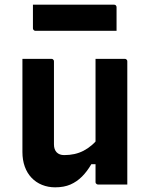

<svg xmlns="http://www.w3.org/2000/svg" viewBox="-20 -790 640 822"><path d="M200 -538Q204 -538 206 -536.5Q208 -535 209.5 -533Q211 -531 211 -527Q211 -483 211 -436.5Q211 -390 211 -344Q211 -298 211 -254.5Q211 -211 211 -172Q211 -150 222.5 -138Q234 -126 255 -126Q278 -126 298.5 -130.5Q319 -135 337.5 -144.5Q356 -154 373.5 -169Q391 -184 406 -205V-87H371Q353 -56 331 -34Q309 -12 281.5 0Q254 12 216 12Q186 12 160 1.5Q134 -9 115 -29Q96 -49 86 -77Q76 -105 76 -139Q76 -184 76 -229Q76 -274 76 -319Q76 -364 76 -409Q76 -441 76 -473.5Q76 -506 76 -538Q107 -538 138.5 -538Q170 -538 200 -538ZM514 -538Q518 -538 520 -536.5Q522 -535 523.5 -533Q525 -531 525 -527Q525 -455 525 -384Q525 -313 525 -241.5Q525 -170 525 -98Q525 -79 525 -62Q525 -45 525 -29Q525 -13 525 0Q503 0 481.5 0Q460 0 439.5 0Q419 0 400 0Q397 0 394.5 -1.5Q392 -3 390.5 -5Q389 -7 389 -11Q389 -99 389 -187Q389 -275 389 -362.5Q389 -450 389 -538Q411 -538 431.5 -538Q452 -538 472.5 -538Q493 -538 514 -538ZM121 -770H468Q473 -770 476 -767Q479 -764 479 -759Q479 -742 479 -725.5Q479 -709 479 -692.5Q479 -676 479 -658H132Q129 -658 126.5 -659.5Q124 -661 122.5 -663.5Q121 -666 121 -669Q121 -687 121 -703.5Q121 -720 121 -736.5Q121 -753 121 -770Z"/></svg>

Font: Recursive Monospace
Style: Bold
Weight: 700
Version: Version 1.047